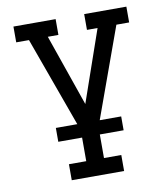

<svg xmlns="http://www.w3.org/2000/svg" viewBox="-82 -590 765 874"><g transform="rotate(-10 300.0 -152.5)"><path d="M421 215H179V141H259V-2L98 -447H39V-520H234V-447H185L300 -116L415 -447H366V-520H561V-447H502L341 -2V141H421ZM451 32H149V-32H451Z"/></g></svg>

Font: Iosevka Etoile
Style: Regular
Weight: 400
Designer: Belleve Invis
Foundry: Belleve Invis
Version: Version 33.2.4